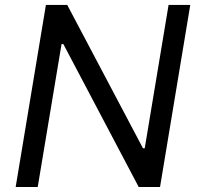

<svg xmlns="http://www.w3.org/2000/svg" viewBox="-20 -747 793 767"><path d="M740.1 -727.3H653.4L558.2 -154.8H551.1L248.6 -727.3H163.4L42.6 0H130.7L225.9 -571H233L534.1 0H619.3Z"/></svg>

Font: TID UI
Style: Italic
Weight: 400
Italic angle: -9.39999°
Designer: The TID Project Authors
Foundry: Bakken & Bæck
Version: Version 1.001;hotconv 1.0.109;makeotfexe 2.5.65596